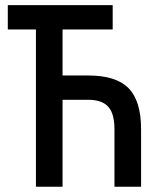

<svg xmlns="http://www.w3.org/2000/svg" viewBox="-20 -713 626 733"><path d="M417 0V-219.7Q417 -278.8 393.3 -305.4Q369.6 -332 317.4 -332H218.8V0H117.2V-600.6H9.8V-693.4H410.2V-600.6H218.8V-424.8H317.4Q423.3 -424.8 470.9 -376.2Q518.6 -327.6 518.6 -219.7V0Z"/></svg>

Font: Cascadia Code NF
Style: Regular
Weight: 400
Monospace: yes
Designer: Aaron Bell
Foundry: Saja Typeworks
Version: Version 2404.023; ttfautohint (v1.8.4)